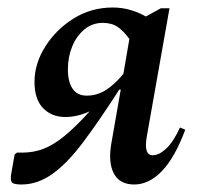

<svg xmlns="http://www.w3.org/2000/svg" viewBox="-20 -482 527 512"><path d="M154 -170Q118 -170 95 -193.5Q72 -217 72 -264Q72 -312 100.5 -357.5Q129 -403 176 -432.5Q223 -462 281 -462Q306 -462 329 -455Q352 -448 369 -438L409 -460H432L372 -121Q362 -68 387 -68Q404 -68 423 -85.5Q442 -103 460 -142L474 -136Q446 -61 411.5 -25.5Q377 10 338 10Q299 10 283.5 -19.5Q268 -49 277 -100L302 -243H298Q244 -159 201.5 -102.5Q159 -46 119.5 -18Q80 10 37 10Q16 10 11.5 4Q7 -2 10 -19L19 -70L25 -75H39Q69 -75 95.5 -85Q122 -95 151.5 -119Q181 -143 219 -185Q186 -170 154 -170ZM161 -297Q161 -264 173.5 -245.5Q186 -227 211 -227Q239 -227 262.5 -242Q286 -257 309 -285L325 -378Q310 -399 294 -410Q278 -421 254 -421Q226 -421 205 -403.5Q184 -386 172.5 -358Q161 -330 161 -297Z"/></svg>

Font: Spectral Medium
Style: Italic
Weight: 500
Italic angle: -10°
Designer: Jean-Baptiste Levee
Foundry: Production Type
Version: Version 2.001